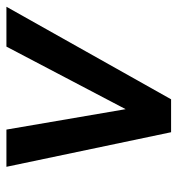

<svg xmlns="http://www.w3.org/2000/svg" viewBox="2 -542 540 583"><g transform="rotate(-90 271.5 -250.0)"><path d="M543 -500 262 0H162L57 -500H170L232 -138L422 -500Z"/></g></svg>

Font: Sarabun SemiBold
Style: Italic
Weight: 600
Italic angle: -10°
Designer: Suppakit Chalermlarp | Katatrad Co.,Ltd.
Foundry: Cadson Demak Co.,Ltd.
Version: Version 1.000; ttfautohint (v1.6)